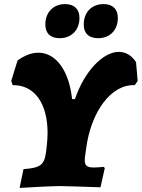

<svg xmlns="http://www.w3.org/2000/svg" viewBox="-20 -911 694 940"><path d="M272 -724C330 -724 369 -764 369 -823C369 -866 344 -891 299 -891C241 -891 202 -851 202 -791C202 -748 227 -724 272 -724ZM461 -724C518 -724 557 -764 557 -823C557 -866 532 -891 487 -891C429 -891 390 -851 390 -791C390 -748 414 -724 461 -724ZM646 -607C623 -642 593 -657 562 -657C485 -657 394 -564 347 -426H333C318 -565 254 -653 168 -653C136 -653 102 -641 66 -615L35 -515L42 -494C149 -496 213 -405 213 -259C213 -239 211 -218 209 -196L206 -171C198 -104 179 -89 95 -83L76 9C158 4 242 0 275 0C301 0 384 3 472 6L493 -88L488 -94C476 -93 456 -91 440 -91C407 -91 395 -99 395 -127C395 -133 396 -141 397 -149L401 -179V-178C424 -366 526 -500 640 -494L654 -515Z"/></svg>

Font: Alegreya SC Black
Style: Italic
Weight: 900
Italic angle: -7°
Designer: Juan Pablo del Peral
Foundry: Huerta Tipografica
Version: Version 2.007;PS 002.007;hotconv 1.0.88;makeotf.lib2.5.64775